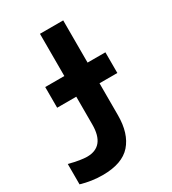

<svg xmlns="http://www.w3.org/2000/svg" viewBox="-225 -830 1046 1166"><g transform="rotate(-30 297.5 -247.0)"><path d="M146 220Q283 220 345 149.5Q407 79 407 -49V-273H532V-418H407V-714H244V-418H110V-273H244V-78Q244 76 119 76Q100 76 68 71Q36 66 -5 55V198Q70 220 146 220Z"/></g></svg>

Font: Noto Sans Mono UI ExtraBold
Style: Regular
Weight: 800
Designer: Monotype Design team
Foundry: Monotype Imaging Inc.
Version: 1.000